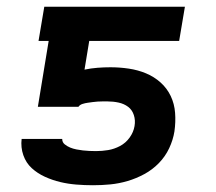

<svg xmlns="http://www.w3.org/2000/svg" viewBox="-20 -540 640 568"><path d="M255 8Q230 8 205.5 6Q181 4 158 -1.5Q135 -7 113 -17Q91 -27 74 -42.5Q57 -58 49 -81Q41 -104 44 -129H164Q164 -119 171.5 -113Q179 -107 187.5 -103.5Q196 -100 206 -98Q216 -96 225 -95Q234 -94 244 -93.5Q254 -93 264 -93Q282 -93 300 -96Q318 -99 335 -108Q352 -117 363.5 -133Q375 -149 378 -167Q381 -184 376 -199.5Q371 -215 359 -224Q347 -233 331 -236.5Q315 -240 298 -240Q291 -240 283.5 -240Q276 -240 268.5 -239.5Q261 -239 254 -238Q247 -237 239.5 -236Q232 -235 224 -232.5Q216 -230 212 -224H92L124 -419H94L111 -520H527L510 -419H244L230 -334Q249 -338 268.5 -339.5Q288 -341 307 -341Q334 -341 361 -337Q388 -333 412 -323Q436 -313 455 -296Q474 -279 485 -256Q496 -233 498 -206Q500 -179 496 -151Q492 -126 480.5 -101.5Q469 -77 450 -57.5Q431 -38 407 -25Q383 -12 357.5 -4.5Q332 3 306.5 5.5Q281 8 255 8Z"/></svg>

Font: Iosevka Aile Oblique
Style: Bold
Weight: 700
Italic angle: -9°
Designer: Belleve Invis
Foundry: Belleve Invis
Version: Version 31.1.0; ttfautohint (v1.8.4)